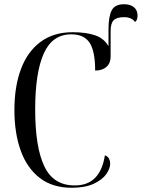

<svg xmlns="http://www.w3.org/2000/svg" viewBox="-20 -876 669 906"><path d="M318 10Q228 10 168 -36Q108 -82 78 -164.5Q48 -247 48 -357Q48 -468 79 -550.5Q110 -633 171.5 -678.5Q233 -724 323 -724Q386 -724 428.5 -709.5Q471 -695 492 -658V-738Q492 -798 507 -827Q522 -856 565 -856Q595 -856 612 -842Q629 -828 629 -802Q629 -780 617 -772Q602 -795 565 -795Q531 -795 516.5 -780.5Q502 -766 502 -730V-609Q502 -578 482.5 -560.5Q463 -543 429 -543Q429 -634 403 -674Q377 -714 316 -714Q227 -714 186.5 -623.5Q146 -533 146 -359Q146 -182 189 -91.5Q232 -1 332 -1Q394 -1 429 -37Q464 -73 475 -143Q489 -138 494.5 -127Q500 -116 500 -105Q500 -81 481.5 -54.5Q463 -28 422.5 -9Q382 10 318 10Z"/></svg>

Font: Noto Serif Display Condensed
Style: Regular
Weight: 400
Width: 3
Designer: Monotype Design Team
Foundry: Monotype Imaging Inc.
Version: Version 2.009